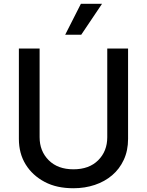

<svg xmlns="http://www.w3.org/2000/svg" viewBox="-20 -984 778 1016"><path d="M79.9 -248.9V-727.3H189.6V-257.8Q189.6 -184.3 237.9 -136Q285.9 -88.1 368.6 -88.1Q451.7 -88.1 499.6 -136Q547.6 -183.9 547.6 -257.8V-727.3H657.7V-248.9Q657.7 -187.1 635.1 -138.5Q612.6 -89.8 573.3 -56.5Q534.1 -23.1 481.5 -5.5Q429 12.1 368.6 12.1Q324.2 12.1 286.6 3.9Q248.9 -4.3 216.6 -21.3Q151.6 -55.8 115.8 -113.8Q79.9 -171.9 79.9 -248.9ZM324.9 -800.1 408 -963.8H519.9L409.8 -800.1Z"/></svg>

Font: Inter P Medium
Style: Regular
Weight: 500
Designer: Rasmus Andersson
Foundry: rsms
Version: Version 3.018;git-588b23468